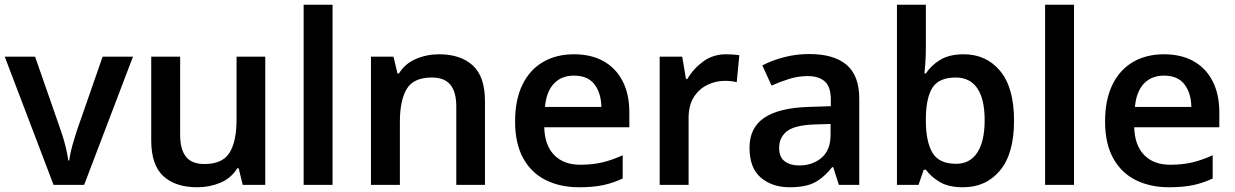

<svg xmlns="http://www.w3.org/2000/svg" viewBox="-20 -780 5211 810"><path d="M206 0 0 -541H128L237 -228Q244 -208 250.5 -185Q257 -162 261.5 -140.5Q266 -119 268 -103H272Q274 -120 279 -141.5Q284 -163 291 -186Q298 -209 304 -228L413 -541H541L335 0Z M1099 -541V0H1004L987 -70H981Q955 -28 909.5 -9Q864 10 812 10Q720 10 669 -37Q618 -84 618 -188V-541H740V-211Q740 -150 764.5 -119Q789 -88 842 -88Q919 -88 948.5 -136Q978 -184 978 -275V-541Z M1383 0H1261V-760H1383Z M1832 -551Q1923 -551 1974.5 -504Q2026 -457 2026 -353V0H1905V-330Q1905 -392 1880 -422.5Q1855 -453 1802 -453Q1725 -453 1696 -405Q1667 -357 1667 -266V0H1545V-541H1640L1657 -470H1663Q1689 -512 1735 -531.5Q1781 -551 1832 -551Z M2401 -551Q2474 -551 2526 -522Q2578 -493 2606.5 -438Q2635 -383 2635 -306V-243H2276Q2278 -167 2318 -126Q2358 -85 2428 -85Q2480 -85 2521.5 -95Q2563 -105 2607 -125V-27Q2567 -8 2524.5 1Q2482 10 2423 10Q2343 10 2282 -20.5Q2221 -51 2187 -113Q2153 -175 2153 -267Q2153 -359 2184 -422.5Q2215 -486 2271 -518.5Q2327 -551 2401 -551ZM2401 -461Q2349 -461 2317 -427.5Q2285 -394 2279 -329H2517Q2516 -387 2488 -424Q2460 -461 2401 -461Z M3043 -551Q3056 -551 3072 -550Q3088 -549 3099 -547L3088 -433Q3079 -436 3064.5 -437.5Q3050 -439 3038 -439Q2999 -439 2963.5 -421.5Q2928 -404 2906.5 -369.5Q2885 -335 2885 -282V0H2763V-541H2858L2874 -447H2880Q2905 -490 2946.5 -520.5Q2988 -551 3043 -551Z M3394 -552Q3498 -552 3551.5 -506.5Q3605 -461 3605 -364V0H3519L3495 -75H3491Q3456 -31 3417.5 -10.5Q3379 10 3311 10Q3238 10 3190 -30.5Q3142 -71 3142 -157Q3142 -241 3204 -283Q3266 -325 3392 -329L3485 -332V-360Q3485 -414 3459.5 -436.5Q3434 -459 3388 -459Q3347 -459 3309 -447Q3271 -435 3235 -419L3196 -504Q3236 -525 3287 -538.5Q3338 -552 3394 -552ZM3417 -255Q3332 -252 3299.5 -226Q3267 -200 3267 -156Q3267 -117 3290.5 -99.5Q3314 -82 3351 -82Q3408 -82 3446 -114.5Q3484 -147 3484 -211V-257Z M3886 -579Q3886 -547 3884 -517Q3882 -487 3880 -470H3886Q3908 -504 3946.5 -527.5Q3985 -551 4046 -551Q4141 -551 4199.5 -480.5Q4258 -410 4258 -271Q4258 -132 4199 -61Q4140 10 4043 10Q3982 10 3945 -12Q3908 -34 3886 -64H3877L3855 0H3764V-760H3886ZM4012 -453Q3942 -453 3914.5 -411Q3887 -369 3886 -282V-271Q3886 -183 3913.5 -136Q3941 -89 4014 -89Q4072 -89 4103 -136.5Q4134 -184 4134 -273Q4134 -362 4103 -407.5Q4072 -453 4012 -453Z M4511 0H4389V-760H4511Z M4890 -551Q4963 -551 5015 -522Q5067 -493 5095.5 -438Q5124 -383 5124 -306V-243H4765Q4767 -167 4807 -126Q4847 -85 4917 -85Q4969 -85 5010.5 -95Q5052 -105 5096 -125V-27Q5056 -8 5013.5 1Q4971 10 4912 10Q4832 10 4771 -20.5Q4710 -51 4676 -113Q4642 -175 4642 -267Q4642 -359 4673 -422.5Q4704 -486 4760 -518.5Q4816 -551 4890 -551ZM4890 -461Q4838 -461 4806 -427.5Q4774 -394 4768 -329H5006Q5005 -387 4977 -424Q4949 -461 4890 -461Z"/></svg>

Font: Noto Sans Sundanese SemiBold
Style: Regular
Weight: 600
Version: Version 2.003